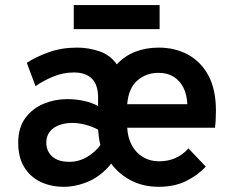

<svg xmlns="http://www.w3.org/2000/svg" viewBox="-20 -706 896 738"><path d="M225.5 12Q175.5 12 135.8 -7Q96 -26 73 -63.8Q50 -101.5 50 -157.5Q50 -215.5 77.5 -252.5Q105 -289.5 148 -307.2Q191 -325 237.5 -325Q272 -325 302.5 -318.2Q333 -311.5 357 -298.5V-331Q357 -381 332.8 -404.2Q308.5 -427.5 264 -427.5Q223.5 -427.5 185.5 -412Q147.5 -396.5 116.5 -375L83 -464.5Q117 -487 166.8 -505Q216.5 -523 276 -523Q320.5 -523 362.2 -508.8Q404 -494.5 429 -458.5Q458 -490.5 499.2 -506.8Q540.5 -523 590.5 -523Q652.5 -523 702.2 -496.2Q752 -469.5 781 -415.8Q810 -362 810 -280.5Q810 -267.5 809.2 -250Q808.5 -232.5 806.5 -215H469Q471 -176 487 -147Q503 -118 530 -102Q557 -86 591.5 -86Q625 -86 652.8 -97.8Q680.5 -109.5 704.5 -135.5L771 -65.5Q740 -32 695 -10Q650 12 590.5 12Q529.5 12 482.8 -12.8Q436 -37.5 407.5 -77Q369 -29.5 320.8 -8.8Q272.5 12 225.5 12ZM246 -84Q283.5 -84 315.2 -103Q347 -122 366 -149Q362.5 -160 360 -178.8Q357.5 -197.5 357 -207.5Q336.5 -219 309.8 -226.2Q283 -233.5 258 -233.5Q230.5 -233.5 207.8 -225.2Q185 -217 171.5 -200Q158 -183 158 -157.5Q158 -125 180.8 -104.5Q203.5 -84 246 -84ZM469 -305.5H700Q698.5 -342 685 -369Q671.5 -396 647.5 -411Q623.5 -426 589.5 -426Q541.5 -426 507.8 -396.5Q474 -367 469 -305.5ZM263.5 -594V-686.5H593.5V-594Z"/></svg>

Font: Overpass SemiBold
Style: Regular
Weight: 600
Designer: Delve Withrington, Dave Bailey, Thomas Jockin
Foundry: Delve Fonts LLC
Version: Version 4.000